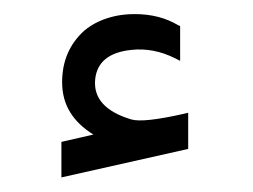

<svg xmlns="http://www.w3.org/2000/svg" viewBox="-20 -941 352 267"><path d="M65.4 -743.7 109.9 -753.9Q88.4 -767.1 77.4 -785.2Q66.4 -803.2 66.4 -826.7Q66.4 -870.6 97.2 -898.4Q106 -905.8 116.9 -910.9Q127.9 -916 140.4 -918.7Q152.8 -921.4 167.5 -921.4Q202.1 -921.4 228 -905.8L230.5 -904.8V-856.4L223.6 -859.9Q193.4 -875 162.6 -871.6Q115.7 -866.7 112.3 -830.1Q108.9 -791 162.6 -774.9Q179.2 -770 235.4 -782.7L241.7 -784.2V-733.9L65.4 -694.3Z"/></svg>

Font: Gandom
Style: Bold
Weight: 700
Foundry: DejaVu fonts team - Redesigned by Saber Rastikerdar - Based on Samim Font
Version: Version 0.3